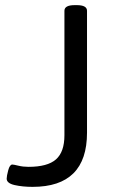

<svg xmlns="http://www.w3.org/2000/svg" viewBox="-20 -722 442 748"><path d="M6 -26Q6 -36 12 -58.5Q18 -81 28 -81Q33 -81 51.5 -76.5Q70 -72 91 -72Q165 -72 198 -101Q231 -130 231 -195V-680Q231 -702 271 -702H279Q319 -702 319 -680V-205Q319 6 107 6Q68 6 37 -1Q6 -8 6 -26Z"/></svg>

Font: Asap-Regular
Style: Regular
Weight: 400
Designer: Pablo Cosgaya
Foundry: Omnibus-Type
Version: Version 2.000; ttfautohint (v1.8)